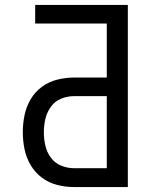

<svg xmlns="http://www.w3.org/2000/svg" viewBox="-20 -755 616 775"><path d="M279 0H496V-735H122V-660H411V-442H279Q245 -442 211 -433.5Q177 -425 149 -404.5Q121 -384 103.5 -354Q86 -324 79 -290Q72 -256 72 -221Q72 -187 79 -153Q86 -119 103.5 -89Q121 -59 149 -38Q177 -17 211 -8.5Q245 0 279 0ZM279 -76Q252 -76 226.5 -86.5Q201 -97 185 -119Q169 -141 163 -167.5Q157 -194 157 -221Q157 -248 163 -274.5Q169 -301 185 -323.5Q201 -346 226.5 -356.5Q252 -367 279 -367H411V-76Z"/></svg>

Font: Iosevka Sparkle
Style: Regular
Weight: 400
Designer: Belleve Invis
Foundry: Belleve Invis
Version: Version 4.5.0; ttfautohint (v1.8.3)